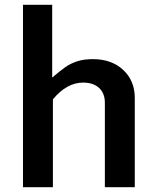

<svg xmlns="http://www.w3.org/2000/svg" viewBox="-20 -782 652 802"><path d="M76 -762V0H201V-367C239.7 -413.7 281.7 -437 327 -437C355.7 -437 378 -429.5 394 -414.5C410 -399.5 418 -379 418 -353V0H543V-373C543 -421 526.8 -460 494.5 -490C462.2 -520 420 -535 368 -535C342.7 -535 320.8 -532 302.5 -526C284.2 -520 267.8 -512 253.5 -502C239.2 -492 220.7 -477.3 198 -458V-762Z"/></svg>

Font: Morrison SemiBold
Style: Regular
Weight: 600
Designer: Pablo Impallari, Rodrigo Fuenzalida (Modified by Dan O. Williams)
Version: Version 0.030; ttfautohint (v1.8.1)